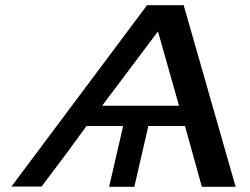

<svg xmlns="http://www.w3.org/2000/svg" viewBox="-20 -718 961 739"><path d="M24 0 546 -698H687L887 1H757L692 -233H551L497 1H400L454 -233H313L240 -133Q219 -105 185.5 -60.5Q152 -16 140 0ZM373 -311H669L588 -597Z"/></svg>

Font: Coval
Style: Medium Italic
Weight: 500
Foundry: Context Ltd
Version: Version 001.000